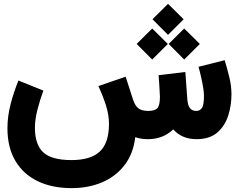

<svg xmlns="http://www.w3.org/2000/svg" viewBox="-20 -722 1239 996"><path d="M771 -622.1 851.6 -702.1 932.6 -622.1 851.6 -541ZM855 -494.1 935.5 -574.2 1016.6 -494.1 935.5 -413.1ZM689 -494.1 769.5 -574.2 850.6 -494.1 769.5 -413.1ZM747.6 0Q710.9 0 681.6 -10.3Q671.4 76.2 625.7 135Q580.1 193.8 509.3 223.9Q438.5 253.9 352.1 253.9Q249.5 253.9 174.8 217.5Q100.1 181.2 59.3 111.8Q18.6 42.5 18.6 -56.6Q18.6 -118.7 35.2 -182.4Q51.8 -246.1 75.7 -304.2L205.1 -252Q188 -206.1 174.6 -154.3Q161.1 -102.5 161.1 -59.1Q161.1 27.8 204.3 68.1Q247.6 108.4 350.6 108.4Q449.7 108.4 497.3 64.5Q544.9 20.5 545.4 -78.1Q545.4 -127 528.6 -178.5Q511.7 -230 490.2 -275.4L631.8 -324.2L669.9 -206.1Q680.7 -173.3 697.8 -160.2Q714.8 -147 748.5 -146.5Q784.2 -146.5 796.9 -161.6Q809.6 -176.8 809.6 -219.2Q809.6 -225.6 808.3 -246.3Q807.1 -267.1 805.7 -291.3Q804.2 -315.4 802.7 -332L941.4 -348.6L951.7 -207.5Q954.1 -175.3 965.3 -160.9Q976.6 -146.5 999.5 -146.5Q1014.6 -146.5 1026.4 -160.4Q1038.1 -174.3 1038.1 -225.6Q1038.1 -243.2 1033.7 -269.3Q1029.3 -295.4 1022.9 -323.7Q1016.6 -352.1 1009.8 -375.5L1145.5 -409.7Q1158.2 -368.2 1169.4 -322.5Q1180.7 -276.9 1180.7 -232.9Q1180.7 -174.8 1163.6 -121.6Q1146.5 -68.4 1107.2 -34.4Q1067.9 -0.5 1000 0Q923.3 0 878.9 -50.8Q825.2 0 747.6 0Z"/></svg>

Font: Vazir Black WOL-UI
Style: Black-WOL-UI
Weight: 900
Designer: Saber Rastikerdar
Foundry: Saber Rastikerdar
Version: Version 30.0.0